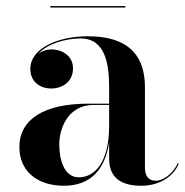

<svg xmlns="http://www.w3.org/2000/svg" viewBox="-20 -584 592 614"><path d="M141 -564.5V-560H381V-564.5ZM262.5 -252.5C120.5 -252.5 42 -202.5 42 -113.5C42 -37.5 98 10 184.5 10C270 10 316.5 -42.5 329 -129.5V-76.5C329 -9 376 10 431.5 10C487.5 10 533 -17 551.5 -60L549 -63C532 -26 500 -6 479 -6C452 -6 443.5 -25 443.5 -48V-304.5C443.5 -392 405.5 -468 260.5 -468C169.5 -468 77 -432 77 -363.5C77 -324 106 -301 144 -301C179 -301 213.5 -322 213.5 -365.5C213.5 -404.5 180 -426 144 -426C129 -426 114 -421 102.5 -412C132 -444.5 190 -461 238 -461C318 -461 329 -376.5 329 -304.5V-252.5ZM232 -17C185 -17 169.5 -73.5 169.5 -122C169.5 -174 198 -248.5 279.5 -248.5H329V-181C329 -66.5 284 -17 232 -17Z"/></svg>

Font: Bodoni* 36pt Medium
Style: Regular
Weight: 500
Version: Version 2.3